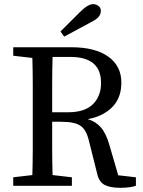

<svg xmlns="http://www.w3.org/2000/svg" viewBox="-20 -897 691 927"><path d="M485.8 -3.9Q459 -18.1 450.2 -54.2L410.2 -213.9Q397 -271.5 368.2 -290Q339.8 -309.1 275.9 -309.1H231.9V-178.2Q231.9 -115.2 233.9 -51.8L327.1 -41V0H43.9V-41L136.2 -51.8Q138.2 -115.2 138.2 -179.7V-487.8Q138.2 -551.8 136.2 -617.2L43.9 -627.9V-668.9H324.2Q439.5 -668.9 502.9 -623.5Q566.4 -578.1 565.9 -497.1Q565.9 -395 477.5 -346.7Q447.3 -330.1 403.8 -321.8Q441.9 -310.5 466.8 -282.2Q491.7 -253.9 507.8 -198.2L550.8 -50.8L636.2 -41V0Q607.9 9.8 560.5 9.8Q513.2 9.8 485.8 -3.9ZM319.8 -622.1H233.9Q231.9 -557.1 231.9 -492.7V-355H309.1Q390.1 -355 429.2 -394.5Q468.3 -434.1 467.8 -497.1Q467.8 -622.1 319.8 -622.1ZM429.7 -877Q444.3 -877 456.1 -867.7Q467.8 -858.4 466.8 -843.8Q466.8 -829.1 456.1 -815.4Q445.3 -802.7 416 -788.1L290 -720.2L272 -745.1L366.2 -838.9Q404.3 -877 429.7 -877Z"/></svg>

Font: SourceSerifPro-Regular
Style: Regular
Weight: 400
Designer: Frank Grießhammer
Foundry: Adobe Systems Incorporated
Version: Version 1.014;PS Version 1.0;hotconv 1.0.73;makeotf.lib2.5.5